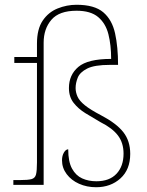

<svg xmlns="http://www.w3.org/2000/svg" viewBox="-20 -775 618 805"><path d="M383 10Q344 10 311.5 -4.5Q279 -19 259.5 -45Q240 -71 240 -103Q240 -122 248 -135.5Q256 -149 266 -149Q266 -97 282 -68Q298 -39 324.5 -27Q351 -15 384 -15Q439 -15 468.5 -46.5Q498 -78 498 -131Q498 -176 474.5 -207Q451 -238 401 -263Q368 -282 338 -300.5Q308 -319 288.5 -344Q269 -369 269 -406Q269 -461 308.5 -494.5Q348 -528 446 -528Q446 -586 434.5 -631.5Q423 -677 391.5 -703.5Q360 -730 301 -730Q228 -730 195.5 -692Q163 -654 163 -596V0H36V-20H64Q97 -20 112 -24Q127 -28 131 -43.5Q135 -59 135 -94V-511H40V-536H135V-592Q135 -653 159 -688.5Q183 -724 221.5 -739.5Q260 -755 301 -755Q376 -755 413 -723.5Q450 -692 462.5 -635Q475 -578 475 -503H441Q376 -503 345.5 -487.5Q315 -472 306 -449.5Q297 -427 297 -406Q297 -388 305 -370Q313 -352 336 -333.5Q359 -315 403 -292Q468 -258 497 -221Q526 -184 526 -130Q526 -64 485 -27Q444 10 383 10Z"/></svg>

Font: Noto Serif Thin
Style: Regular
Weight: 100
Designer: Monotype Design Team
Foundry: Monotype Imaging Inc.
Version: Version 2.015